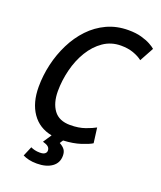

<svg xmlns="http://www.w3.org/2000/svg" viewBox="-161 -810 922 1101"><g transform="rotate(20 299.5 -259.5)"><path d="M197 190Q169 190 148 185Q127 180 111 172L136 113Q146 118 160 121.5Q174 125 192 125Q213 125 222.5 117.5Q232 110 232 99Q232 84 221.5 75Q211 66 188 60Q195 50 204 36Q213 22 222 9Q143 -6 100 -68.5Q57 -131 57 -228Q57 -297 73 -366Q89 -435 120 -497Q151 -559 196 -606.5Q241 -654 300 -681.5Q359 -709 431 -709Q477 -709 510.5 -699.5Q544 -690 566 -678Q588 -666 599 -656L552 -570Q531 -587 497.5 -599Q464 -611 421 -611Q361 -611 314 -578.5Q267 -546 234.5 -492.5Q202 -439 185.5 -373Q169 -307 169 -242Q169 -170 201 -126.5Q233 -83 301 -83Q353 -83 392 -97Q431 -111 452 -123L464 -31Q446 -19 400.5 -4Q355 11 294 14Q291 19 287.5 23.5Q284 28 281 34Q303 46 313 60Q323 74 323 97Q323 141 288.5 165.5Q254 190 197 190Z"/></g></svg>

Font: Ubuntu Sans Mono Medium
Style: Italic
Weight: 500
Italic angle: -13.5°
Monospace: yes
Designer: Dalton Maag Ltd
Foundry: Dalton Maag Ltd
Version: Version 1.006